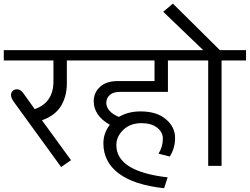

<svg xmlns="http://www.w3.org/2000/svg" viewBox="-35 -895 1347 1036"><path d="M294.9 6.3 42.5 -341.3Q24.4 -365.2 24.4 -382.3Q24.4 -395.5 33.2 -404.3Q42 -413.1 56.6 -413.1Q75.2 -413.1 89.8 -393.6L152.3 -306.2Q253.4 -341.3 253.4 -456.1V-568.8H-14.6V-624.5H436.5V-568.8H325.7V-444.8Q325.7 -412.6 318.8 -383.8Q312 -355 297.1 -328.1Q282.2 -301.3 255.4 -280Q228.5 -258.8 191.4 -246.1L348.1 -30.8Z M869.6 62 850.6 120.6Q688 103 605.5 40.8Q522.9 -21.5 522.9 -121.6Q522.9 -177.2 557.6 -221.7Q470.7 -271.5 470.7 -349.1Q470.7 -394.5 504.4 -426Q538.1 -457.5 600.1 -457.5H798.8V-568.8H402.3V-624.5H1002.4V-568.8H871.1V-399.4H613.8Q576.2 -399.4 557.4 -382.6Q538.6 -365.7 538.6 -339.8Q538.6 -316.9 556.2 -297.1Q573.7 -277.3 606.4 -264.2Q656.7 -293.9 723.6 -293.9Q809.6 -293.9 859.6 -252.2Q909.7 -210.4 909.7 -150.4Q909.7 -95.2 880.9 -50.3L820.3 -65.9Q843.8 -102.5 843.8 -147Q843.8 -181.2 813.2 -205.8Q782.7 -230.5 728 -230.5Q668.5 -230.5 630.6 -194.6Q592.8 -158.7 592.8 -112.3Q592.8 30.3 869.6 62Z M1088.4 0V-568.8H973.1V-624.5H1061.5L845.7 -831.5L897.9 -875.5L1151.4 -624.5H1292.5V-568.8H1160.6V0Z"/></svg>

Font: Khula Regular
Style: Regular
Weight: 400
Designer: Erin McLaughlin, Steve Matteson
Version: Version 1.000;PS 1.0;hotconv 1.0.72;makeotf.lib2.5.5900